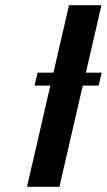

<svg xmlns="http://www.w3.org/2000/svg" viewBox="-20 -720 412 740"><path d="M113 -390H174L84 0H209L299 -390H360L372 -440H311L371 -700H246L186 -440H125Z"/></svg>

Font: Pfennig
Style: BoldItalic
Weight: 700
Italic angle: -13°
Version: Version 20100423